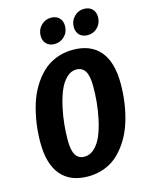

<svg xmlns="http://www.w3.org/2000/svg" viewBox="-136 -1004 850 1105"><g transform="rotate(-15 289.0 -452.0)"><path d="M259.8 -769Q229.5 -769 211.7 -787.1Q193.8 -805.2 193.8 -835Q193.8 -871.1 218.3 -896Q242.7 -920.9 276.9 -920.9Q308.6 -920.9 326.4 -902.8Q344.2 -884.8 344.2 -855Q344.2 -817.9 319.8 -793.5Q295.4 -769 259.8 -769ZM458 -769Q426.8 -769 408.9 -787.1Q391.1 -805.2 391.1 -835Q391.1 -871.1 415.5 -896Q439.9 -920.9 474.1 -920.9Q505.4 -920.9 523.2 -902.8Q541 -884.8 541 -855Q541 -818.4 516.8 -793.7Q492.7 -769 458 -769ZM351.1 -710Q457.5 -710 512.7 -644.5Q567.9 -579.1 567.9 -451.2Q567.9 -392.1 559.8 -336.2Q551.8 -280.3 535.4 -227.3Q519 -174.3 492.7 -130.4Q466.3 -86.4 432.1 -53.2Q397.9 -20 351.3 -1.5Q304.7 17.1 250 17.1Q144 17.1 88.6 -48.6Q33.2 -114.3 33.2 -242.2Q33.2 -300.3 41.3 -356Q49.3 -411.6 65.4 -464.6Q81.5 -517.6 107.9 -561.8Q134.3 -606 168.5 -639.2Q202.6 -672.4 249.5 -691.2Q296.4 -710 351.1 -710ZM340.8 -595.2Q308.1 -595.2 281.5 -568.6Q254.9 -542 238 -500.7Q221.2 -459.5 209.7 -407.2Q198.2 -355 193.6 -306.4Q189 -257.8 189 -213.9Q189 -152.8 206.5 -125.5Q224.1 -98.1 258.8 -98.1Q292.5 -98.1 319.6 -124.5Q346.7 -150.9 363.3 -191.2Q379.9 -231.4 391.1 -283.7Q402.3 -335.9 406.7 -384Q411.1 -432.1 411.1 -477.1Q411.1 -538.6 393.8 -566.9Q376.5 -595.2 340.8 -595.2Z"/></g></svg>

Font: Fira Sans Compressed
Style: Bold Italic
Weight: 700
Width: 3
Italic angle: -8°
Designer: Carrois Corporate & Edenspiekermann AG
Foundry: Carrois Corporate GbR & Edenspiekermann AG
Version: Version 4.203;PS 004.203;hotconv 1.0.88;makeotf.lib2.5.64775